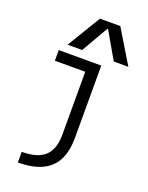

<svg xmlns="http://www.w3.org/2000/svg" viewBox="-182 -879 914 1188"><g transform="rotate(20 275.0 -285.0)"><path d="M90 150Q194 150 242 105Q290 60 290 -37V-450H90V-520H370V-43Q370 90 301 155Q232 220 90 220ZM130 -570 263 -790H397L530 -570H434L332 -747H328L226 -570Z"/></g></svg>

Font: M PLUS Code Latin SemiExpanded
Style: Regular
Weight: 400
Width: 6
Designer: Coji Morishita
Foundry: UNDERFOREST DESIGN
Version: Version 1.002; ttfautohint (v1.8.3)